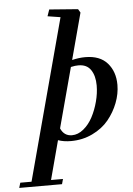

<svg xmlns="http://www.w3.org/2000/svg" viewBox="-172 -771 738 1063"><g transform="rotate(-5 197.0 -240.0)"><path d="M199.2 11.2Q159.7 11.2 127.9 0L70.3 216.3H136.7L128.9 244.6H-108.9L-100.6 216.3H-38.1L201.2 -677.2L129.9 -688.5L142.6 -725.1L301.8 -712.9L313.5 -692.9L244.6 -435.5Q283.2 -444.8 317.9 -444.8Q399.4 -444.8 440.9 -397.5Q482.4 -350.1 482.4 -276.9Q482.4 -227.1 463.1 -176.8Q443.8 -126.5 409.2 -84.2Q374.5 -42 319.3 -15.4Q264.2 11.2 199.2 11.2ZM275.4 -402.8Q260.3 -403.3 234.4 -397.5L145 -64Q163.6 -20.5 208 -20.5Q241.2 -20.5 271.7 -45.4Q302.2 -70.3 322.8 -109.1Q343.3 -147.9 355.5 -194.1Q367.7 -240.2 367.7 -283.2Q367.7 -336.9 345.2 -370.1Q322.8 -403.3 275.4 -402.8Z"/></g></svg>

Font: Elstob
Style: Bold Italic
Weight: 700
Italic angle: -20°
Designer: Peter S. Baker
Version: Version 1.015